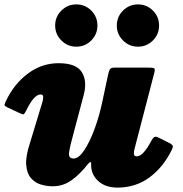

<svg xmlns="http://www.w3.org/2000/svg" viewBox="-27 -827 833 872"><path d="M1.5 -371.5Q38.5 -447.5 101 -493.8Q163.5 -540 239 -540Q319.5 -540 344.8 -499Q370 -458 353 -395L304 -210Q290.5 -162 286.8 -134.5Q283 -107 307.5 -107Q330 -107 354.8 -143.5Q379.5 -180 401.5 -238.8Q423.5 -297.5 437.5 -364L464 -488Q467 -502.5 471.5 -511.2Q476 -520 493.5 -520H644.5Q666.5 -520 672.5 -517.2Q678.5 -514.5 674 -497L584 -151Q581 -140 581 -128.5Q581 -117 594.5 -117Q623 -117 660 -187Q665.5 -197.5 672 -203.2Q678.5 -209 691 -203L734.5 -181.5Q749 -175 755 -168.8Q761 -162.5 754 -148Q714.5 -67 651.5 -21Q588.5 25 507 25Q452 25 419.8 -4.2Q387.5 -33.5 387 -75V-85Q387 -91.5 383 -90.8Q379 -90 372.5 -82Q335 -34.5 297.2 -7.8Q259.5 19 212 19Q185 19 158.5 11Q132 3 113.5 -18.2Q95 -39.5 92 -78.2Q89 -117 109.5 -179L166 -365Q169.5 -376.5 169.2 -387.2Q169 -398 157 -398Q143.5 -398 127.8 -381.8Q112 -365.5 91.5 -324Q84 -309.5 80.2 -308Q76.5 -306.5 60.5 -314L6.5 -339.5Q-8 -346.5 -6.5 -352Q-5 -357.5 1.5 -371.5ZM599.5 -615Q560 -615 531.8 -643.2Q503.5 -671.5 503.5 -711Q503.5 -751 531.8 -779Q560 -807 599.5 -807Q639.5 -807 667.5 -779Q695.5 -751 695.5 -711Q695.5 -671.5 667.5 -643.2Q639.5 -615 599.5 -615ZM319.5 -615Q280 -615 251.8 -643.2Q223.5 -671.5 223.5 -711Q223.5 -751 251.8 -779Q280 -807 319.5 -807Q359.5 -807 387.5 -779Q415.5 -751 415.5 -711Q415.5 -671.5 387.5 -643.2Q359.5 -615 319.5 -615Z"/></svg>

Font: Besley* Fatface
Style: Italic
Weight: 900
Italic angle: -13°
Designer: Owen Earl
Foundry: indestructible type*
Version: Version 3.000; ttfautohint (v1.8.3)